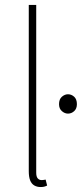

<svg xmlns="http://www.w3.org/2000/svg" viewBox="-20 -742 330 774"><path d="M144 12Q129 12 118 5.5Q107 -1 101.5 -15Q96 -29 96 -52V-722H126V-46Q126 -30 132 -23Q138 -16 148 -16Q151 -16 154.5 -16.5Q158 -17 164 -18L170 6Q164 9 158 10.5Q152 12 144 12ZM254 -284Q241 -284 229.5 -294Q218 -304 218 -322Q218 -342 229.5 -352Q241 -362 254 -362Q268 -362 279 -352Q290 -342 290 -322Q290 -304 279 -294Q268 -284 254 -284Z"/></svg>

Font: Source Sans Variable
Style: Regular
Weight: 200
Designer: Paul D. Hunt
Foundry: Adobe Systems Incorporated
Version: Version 3.006;hotconv 1.0.111;makeotfexe 2.5.65597